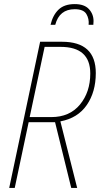

<svg xmlns="http://www.w3.org/2000/svg" viewBox="-20 -918 488 938"><path d="M250 -797Q270 -873 345 -873Q388 -873 402 -849.5Q416 -826 413 -797H436Q437 -808 437 -815Q437 -849 414.5 -873.5Q392 -898 345 -898Q294 -898 266 -871Q238 -844 227 -797ZM198 -689H276Q421 -689 421 -559Q421 -468 370.5 -407Q320 -346 231 -346H125ZM52 0 120 -321H249L328 0H357L275 -325Q360 -341 404 -405Q448 -469 448 -561Q448 -714 283 -714H176L25 0Z"/></svg>

Font: Noto Sans Display SemiCondensed Thin
Style: Italic
Weight: 250
Width: 4
Designer: Monotype Design team
Foundry: Monotype Imaging Inc.
Version: 1.000